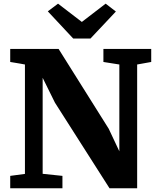

<svg xmlns="http://www.w3.org/2000/svg" viewBox="-20 -1004 840 1024"><path d="M34.5 0V-66L113 -76.5V-660Q100 -662.5 86.8 -664.8Q73.5 -667 60.5 -669.2Q47.5 -671.5 34.5 -673.5V-743H292.5L560 -317L616.5 -197V-660L531.5 -673.5V-743H786.5V-673.5L711.5 -660V0H564L273 -456.5L207.5 -589V-77L313 -66V0ZM370.5 -798.5 235 -943.5 289.5 -984.5 416.5 -887 543.5 -984.5 598 -942.5 462.5 -798.5Z"/></svg>

Font: Merriweather Light 18pt Black
Style: Regular
Weight: 900
Version: Version 2.100